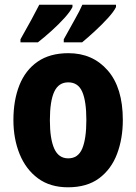

<svg xmlns="http://www.w3.org/2000/svg" viewBox="-20 -786 580 816"><path d="M502 -276Q502 -197 477.5 -132Q453 -67 401.5 -28.5Q350 10 269 10Q193 10 141.5 -28Q90 -66 63.5 -131Q37 -196 37 -276Q37 -360 62.5 -424Q88 -488 140 -524Q192 -560 271 -560Q374 -560 438 -486.5Q502 -413 502 -276ZM192 -275Q192 -196 210.5 -154.5Q229 -113 270 -113Q312 -113 329.5 -154.5Q347 -196 347 -276Q347 -356 329.5 -396Q312 -436 270 -436Q229 -436 210.5 -396Q192 -356 192 -275ZM473 -756Q464 -737 438.5 -709Q413 -681 382.5 -653Q352 -625 329 -606H251V-619Q275 -663 297.5 -702.5Q320 -742 330 -766H473ZM288 -756Q278 -736 253.5 -709Q229 -682 198.5 -654.5Q168 -627 141 -606H67V-619Q92 -663 113.5 -702.5Q135 -742 147 -766H288Z"/></svg>

Font: Noto Sans Lao UI Cond ExtBd
Style: Regular
Weight: 800
Width: 3
Designer: Monotype Design Team
Foundry: Monotype Imaging Inc.
Version: Version 2.000; ttfautohint (v1.8.4.7-5d5b)